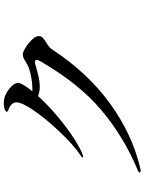

<svg xmlns="http://www.w3.org/2000/svg" viewBox="109 -888 781 1040"><g transform="rotate(-90 500.0 -367.5)"><path d="M825 -549Q825 -536 817.5 -528.5Q810 -521 793 -510Q778 -501 768.5 -493.5Q759 -486 752 -475Q626 -283 459 -162Q292 -41 106 2L95 3Q86 3 86 -3Q86 -7 100 -13Q280 -88 424.5 -210Q569 -332 690 -542Q696 -553 696 -560Q696 -569 685 -569Q679 -569 671 -567Q630 -555 602.5 -549Q575 -543 551 -543Q526 -543 500 -552Q430 -475 337.5 -405Q245 -335 186 -312Q174 -308 172 -308Q168 -308 168 -311Q168 -314 172 -317.5Q176 -321 183 -325Q238 -363 305 -433.5Q372 -504 419 -571Q466 -638 466 -669Q466 -698 426 -713Q415 -717 415 -722Q415 -727 426 -732Q441 -738 464 -738Q490 -738 515 -724.5Q540 -711 556 -692.5Q572 -674 572 -660Q572 -651 562 -634Q547 -609 526 -583H534Q571 -583 611.5 -591Q652 -599 675 -613Q681 -616 692 -623Q703 -630 711 -632.5Q719 -635 726 -635Q738 -635 762.5 -620Q787 -605 806 -585Q825 -565 825 -549Z"/></g></svg>

Font: Shippori Mincho Medium
Style: Regular
Weight: 500
Designer: FONTDASU
Foundry: FONTDASU / Google Inc. / but / Adobe
Version: Version 3.110; ttfautohint (v1.8.3)